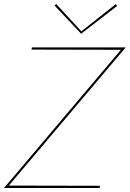

<svg xmlns="http://www.w3.org/2000/svg" viewBox="-28 -936 646 956"><path d="M129 -689 574 -688 -8 0H468L470 -11L16 -12L598 -700H131ZM377 -780 252 -916 244 -908 376 -768 556 -907 548 -915Z"/></svg>

Font: Jost* 200 Hairline Italic
Style: Italic
Weight: 100
Italic angle: -10°
Version: Version 3.200; ttfautohint (v0.97) -l 8 -r 50 -G 200 -x 14 -